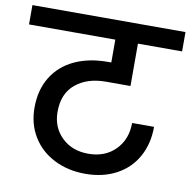

<svg xmlns="http://www.w3.org/2000/svg" viewBox="-103 -818 855 861"><g transform="rotate(10 324.5 -388.0)"><path d="M360 -459Q276 -459 223 -415.5Q170 -372 170 -289Q170 -218 217 -172.5Q264 -127 338 -127Q414 -127 461 -174.5Q508 -222 508 -297H608Q608 -220 575 -160.5Q542 -101 481 -68.5Q420 -36 340 -36Q261 -36 198 -68Q135 -100 100 -157.5Q65 -215 65 -289Q65 -370 101 -428.5Q137 -487 202 -517.5Q267 -548 354 -548H369V-652H-24V-740H673V-652H472V-459Z"/></g></svg>

Font: Fz Poppins Med
Style: Regular
Weight: 500
Designer: Ninad Kale (Devanagari), Jonny Pinhorn (Latin)
Foundry: Indian Type Foundry
Version: Vit hóa bi Vntype.Com & FontZin.Com